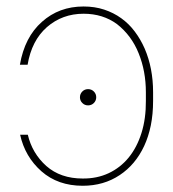

<svg xmlns="http://www.w3.org/2000/svg" viewBox="-20 -573 545 604"><path d="M240.1 11.4Q162.3 11.4 110.4 -34.1Q58.6 -79.9 43.3 -149.1H67.5Q81.3 -90.6 125.7 -50.8Q170.5 -11.4 240.1 -11.4Q285.2 -11 321.9 -28.2Q358.7 -45.5 384.8 -77.4Q410.9 -109.4 425.1 -154.7Q439.3 -199.9 438.9 -255.7V-282.7Q438.9 -349.1 416.2 -405.2Q393.8 -461.3 348 -497.2Q303.6 -529.8 242.9 -529.8Q176.1 -529.8 127.5 -487.6Q79.5 -445.3 66.8 -369.3H42.6Q57.5 -456.3 111.9 -504.3Q165.8 -552.6 242.9 -552.6Q278.1 -552.6 307.7 -542.8Q337.4 -533 361.5 -515.6Q385.7 -498.2 403.9 -473.9Q422.2 -449.6 435 -420.5Q461.6 -359 461.6 -282.7V-255.7Q461.6 -214.1 454.4 -178.4Q447.1 -142.8 433.4 -113.5Q419.7 -84.2 400.4 -61.3Q381 -38.4 356.9 -22.4Q306.5 11.4 240.1 11.4ZM257.1 -241.5Q246.4 -241.5 239 -248.9Q231.5 -256.4 231.5 -267Q231.5 -277.7 239 -285.2Q246.4 -292.6 257.1 -292.6Q267.8 -292.6 275.2 -285.2Q282.7 -277.7 282.7 -267Q282.7 -256.4 275.2 -248.9Q267.8 -241.5 257.1 -241.5Z"/></svg>

Font: Linik Sans Thin
Style: Regular
Weight: 100
Designer: Fonts by Rasmus Andersson / Changes by Cristiano Sobral with parts from Marc Monis
Foundry: rsms
Version: Version 3.020; ttfautohint (v1.6)